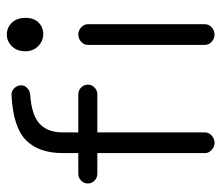

<svg xmlns="http://www.w3.org/2000/svg" viewBox="-64 -586 662 575"><g transform="rotate(-90 267.5 -298.0)"><path d="M273 -338H159V-16Q159 -4 149.5 4.5Q140 13 128 13Q116 13 106.5 4.5Q97 -4 97 -16V-338H35Q23 -338 14.5 -346.5Q6 -355 6 -366Q6 -378 14.5 -386.5Q23 -395 35 -395H97V-442Q97 -513 135.5 -551.5Q174 -590 270 -595Q281 -596 290 -588Q299 -580 300 -568Q301 -557 292.5 -548.5Q284 -540 272 -539Q211 -535 185 -511Q159 -487 159 -442V-395H273Q285 -395 293.5 -386.5Q302 -378 302 -366Q302 -355 293.5 -346.5Q285 -338 273 -338ZM421 -16V-366Q421 -378 430.5 -386.5Q440 -395 452 -395Q464 -395 473.5 -386.5Q483 -378 483 -366V-16Q483 -4 473.5 4.5Q464 13 452 13Q440 13 430.5 4.5Q421 -4 421 -16ZM453 -500Q433 -500 417.5 -515Q402 -530 402 -553Q402 -579 417 -594Q432 -609 452 -609Q473 -609 487.5 -594Q502 -579 502 -553Q502 -528 488 -514Q474 -500 453 -500Z"/></g></svg>

Font: Hoogli Medium
Style: Regular
Weight: 500
Designer: Anand Singh Naorem
Foundry: Brand New Type
Version: Version 1.00 b007